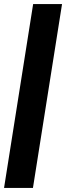

<svg xmlns="http://www.w3.org/2000/svg" viewBox="-30 -750 327 950"><path d="M-10 180 134 -730H277L133 180Z"/></svg>

Font: MuseoModerno Thin
Style: Bold Italic
Weight: 700
Italic angle: -9°
Version: Version 1.003